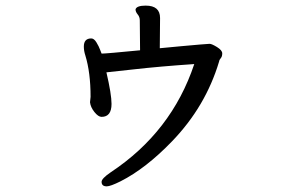

<svg xmlns="http://www.w3.org/2000/svg" viewBox="-20 -599 1040 680"><path d="M357.9 61Q339.8 61 339.8 44.9Q339.8 33.2 372.1 11.2Q587.9 -131.8 668 -372.1Q545.9 -363.8 453.4 -353.3Q360.8 -342.8 356.9 -342.8Q375 -265.1 375 -231Q375 -185.1 339.8 -185.1Q328.1 -185.1 314.5 -202.1Q300.8 -219.2 298.8 -236.8L300.8 -255.9Q300.8 -341.8 282.2 -402.8Q276.9 -418.9 276.9 -434.1Q276.9 -462.9 303.2 -462.9Q313 -462.9 321.5 -449Q330.1 -435.1 335 -421.6Q339.8 -408.2 340.8 -408.2V-409.2Q356 -409.2 476.1 -420.9L475.1 -526.9Q475.1 -539.1 467.5 -548.1Q460 -557.1 460 -565.9Q463.9 -579.1 496.1 -579.1Q546.9 -579.1 546.9 -535.2L545.9 -428.2Q583 -432.1 623 -435.5Q663.1 -439 689.5 -441.4Q715.8 -443.8 722.2 -443.8Q730 -443.8 748.5 -432.4Q767.1 -420.9 767.1 -409.9Q767.1 -398.9 762 -393.1Q756.8 -387.2 755.9 -380.9Q708 -221.2 588.9 -98.1Q496.1 -2 407.2 43Q371.1 61 357.9 61Z"/></svg>

Font: LXGW WenKai Mono GB Screen
Style: Regular
Weight: 400
Monospace: yes
Designer: LXGW / Fontworks Inc.
Foundry: LXGW / Fontworks Inc.
Version: Version 1.510;January 18,2025